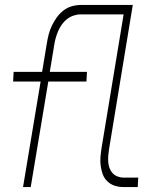

<svg xmlns="http://www.w3.org/2000/svg" viewBox="-20 -755 640 775"><path d="M73 0 144 -426H33L35 -465H150L169 -580Q172 -598 176.5 -616Q181 -634 189.5 -651.5Q198 -669 209 -684.5Q220 -700 236 -712.5Q252 -725 270.5 -730Q289 -735 307 -735H516L420 -152Q418 -139 417 -126Q416 -113 417 -100Q418 -87 422.5 -75.5Q427 -64 435 -55.5Q443 -47 455 -42.5Q467 -38 479 -38H538L536 0H478Q459 0 442.5 -5.5Q426 -11 413.5 -23Q401 -35 395 -51Q389 -67 386.5 -85Q384 -103 385.5 -121Q387 -139 390 -158L479 -697H305Q291 -697 276.5 -692Q262 -687 250.5 -678Q239 -669 230 -656.5Q221 -644 215 -630Q209 -616 205 -602Q201 -588 199 -574L181 -465H331L329 -426H175L104 0Z"/></svg>

Font: Iosevka SS04 XLt Ex Obl
Style: Regular
Weight: 200
Width: 7
Italic angle: -9°
Monospace: yes
Designer: Belleve Invis
Foundry: Belleve Invis
Version: Version 19.0.0; ttfautohint (v1.8.4)